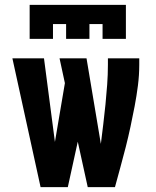

<svg xmlns="http://www.w3.org/2000/svg" viewBox="-20 -770 640 790"><path d="M147 0 31 -530H161L206 -186L247 -428L225 -530H336L395 -178Q400 -219 405 -259.5Q410 -300 414 -340.5Q418 -381 421 -422Q424 -463 424 -504V-530H553V-504Q553 -461 547.5 -418Q542 -375 534 -333Q526 -291 517 -249Q508 -207 497.5 -165.5Q487 -124 475.5 -82.5Q464 -41 453 0H341L300 -187L259 0ZM102 -610V-750H498V-610H402V-671H348V-610H252V-671H198V-610Z"/></svg>

Font: Iosevka Slab Heavy Extended
Style: Regular
Weight: 900
Width: 7
Monospace: yes
Designer: Belleve Invis
Foundry: Belleve Invis
Version: Version 11.1.0; ttfautohint (v1.8.3)